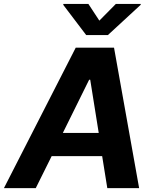

<svg xmlns="http://www.w3.org/2000/svg" viewBox="-42 -974 810 994"><path d="M143.1 0 225.5 -165.8H486.9L513.5 0H678.3L548.3 -727.3H350.1L-21.7 0ZM283.4 -285.9 419.4 -561.1H425.1L469.1 -285.9ZM285.5 -948.9 404.1 -792.6H516.7L686.1 -948.9L686.8 -953.8H557.9L472.3 -867.2L415.5 -953.8H286.2Z"/></svg>

Font: Margiela Sans
Style: Bold Italic
Weight: 700
Italic angle: -9.39999°
Designer: Stefan Endress, Andreas Faust
Version: Version 1.100;FEAKit 1.0